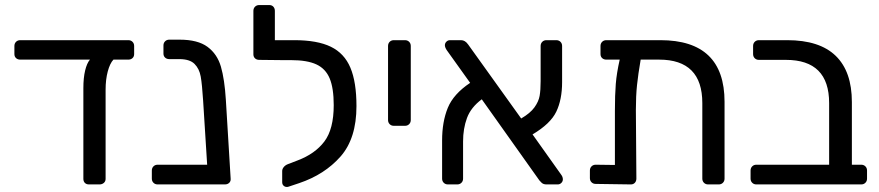

<svg xmlns="http://www.w3.org/2000/svg" viewBox="-20 -730 3481 760"><path d="M511 -548V-516Q511 -506 504.5 -500Q498 -494 488 -494H429Q415 -479 406.5 -447Q398 -415 398 -375V-22Q398 -12 391 -6Q384 0 374 0H332Q322 0 316 -6Q310 -12 310 -22V-381Q310 -422 317 -451Q324 -480 336 -494H60Q50 -494 43.5 -500Q37 -506 37 -516V-548Q37 -558 43.5 -564.5Q50 -571 60 -571H488Q498 -571 504.5 -564.5Q511 -558 511 -548Z M870 0H826H604Q594 0 587.5 -6.5Q581 -13 581 -23V-55Q581 -65 587.5 -71.5Q594 -78 604 -78H800L784 -332Q780 -396 774.5 -427Q769 -458 750 -477Q731 -496 690 -496H650Q640 -496 633.5 -502Q627 -508 627 -518V-550Q627 -560 633.5 -566.5Q640 -573 650 -573H691Q763 -573 801.5 -544.5Q840 -516 854.5 -466Q869 -416 874 -335L893 -23Q894 -13 887.5 -6.5Q881 0 870 0Z M1391 -310Q1391 -182 1328 -110.5Q1265 -39 1164 -5L1122 9Q1120 10 1115 10Q1108 10 1102.5 5Q1097 0 1097 -9V-53Q1097 -61 1103 -68.5Q1109 -76 1119 -80L1158 -95Q1227 -121 1264 -170Q1301 -219 1301 -314Q1301 -381 1285 -419.5Q1269 -458 1232.5 -475Q1196 -492 1132 -492H1101H1098L1006 -493Q996 -493 989.5 -499Q983 -505 983 -515V-687Q983 -697 989.5 -703.5Q996 -710 1006 -710H1046Q1056 -710 1062 -703.5Q1068 -697 1068 -687V-571H1125H1145Q1236 -571 1289.5 -545Q1343 -519 1367 -462Q1391 -405 1391 -310Z M1516 -255V-548Q1516 -558 1522.5 -564.5Q1529 -571 1539 -571H1583Q1593 -571 1599.5 -564.5Q1606 -558 1606 -548V-255Q1606 -245 1599.5 -238.5Q1593 -232 1583 -232H1539Q1529 -232 1522.5 -238.5Q1516 -245 1516 -255Z M2208 -20Q2208 -12 2202 -6Q2196 0 2188 0H2143Q2130 0 2123 -7.5Q2116 -15 2115 -16L1887 -337Q1844 -305 1828.5 -263Q1813 -221 1813 -170V-23Q1813 -13 1806.5 -6.5Q1800 0 1790 0H1753Q1743 0 1736.5 -6.5Q1730 -13 1730 -23V-174Q1730 -248 1752.5 -303Q1775 -358 1841 -402L1748 -532Q1741 -543 1741 -551Q1741 -559 1747 -565Q1753 -571 1761 -571H1805Q1821 -571 1833 -554L2043 -261Q2079 -282 2095.5 -305Q2112 -328 2116 -350.5Q2120 -373 2120 -409V-548Q2120 -558 2126.5 -564.5Q2133 -571 2143 -571H2182Q2192 -571 2198.5 -564.5Q2205 -558 2205 -548V-405Q2205 -336 2182 -288Q2159 -240 2088 -198L2201 -39Q2208 -30 2208 -20Z M2848 -327V-23Q2848 -13 2841.5 -6.5Q2835 0 2825 0H2783Q2773 0 2766.5 -6.5Q2760 -13 2760 -23V-322Q2760 -494 2589 -494H2516Q2506 -436 2501.5 -393Q2497 -350 2497 -295L2499 -23Q2499 -13 2493 -6.5Q2487 0 2477 0L2338 -2Q2328 -2 2321.5 -8.5Q2315 -15 2315 -25V-55Q2315 -65 2321.5 -71.5Q2328 -78 2338 -78L2414 -77V-291Q2414 -355 2417.5 -398Q2421 -441 2433 -494H2380Q2370 -494 2363.5 -500Q2357 -506 2357 -516V-548Q2357 -558 2363.5 -564.5Q2370 -571 2380 -571H2594Q2848 -571 2848 -327Z M2951 -23V-55Q2951 -65 2957.5 -71.5Q2964 -78 2974 -78H3262V-322Q3262 -493 3091 -493H2984Q2974 -493 2967.5 -499.5Q2961 -506 2961 -516V-548Q2961 -558 2967.5 -564.5Q2974 -571 2984 -571H3096Q3224 -571 3288 -509Q3352 -447 3352 -326V-78H3389Q3399 -78 3405.5 -71.5Q3412 -65 3412 -55V-23Q3412 -13 3405.5 -6.5Q3399 0 3389 0H2974Q2964 0 2957.5 -6.5Q2951 -13 2951 -23Z"/></svg>

Font: Contemporary
Style: Regular
Weight: 400
Designer: Victor Tran
Foundry: Victor Tran
Version: Version 1.100